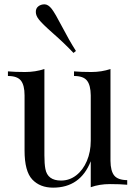

<svg xmlns="http://www.w3.org/2000/svg" viewBox="-20 -840 621 874"><path d="M393.1 -106Q345.7 14.2 221.7 14.2Q162.1 14.2 127 -22.9Q91.8 -60.1 91.8 -154.8V-405.8Q91.8 -452.1 75.2 -473.1Q58.6 -494.1 16.1 -494.1V-515.1Q47.4 -512.2 94.2 -512.2Q141.1 -512.2 182.1 -525.9V-132.8Q182.1 -94.7 186.5 -71.3Q196.3 -18.1 257.8 -18.1Q296.4 -18.1 327.1 -42Q357.9 -65.9 375.5 -107.4Q393.1 -148.9 393.1 -199.2V-405.8Q392.6 -452.1 376 -473.1Q359.4 -494.1 316.9 -494.1V-515.1Q348.6 -512.2 395.5 -512.2Q442.4 -512.2 482.9 -525.9V-107.9Q483.4 -61.5 500 -41Q516.6 -20.5 559.1 -20V1Q528.3 -2 480.5 -2Q432.6 -2 393.1 12.2ZM143.1 -785.2Q142.6 -801.8 154.3 -811Q166 -820.3 182.6 -820.3Q199.2 -820.3 215.3 -799.8Q231 -779.3 262.7 -718.3Q294.4 -657.2 325.7 -607.9L314.5 -599.1Q272.9 -643.1 222.2 -687.5Q171.4 -732.4 157.2 -751Q143.1 -768.6 143.1 -785.2Z"/></svg>

Font: PlayfairDisplay-Regular
Style: Regular
Weight: 400
Designer: Claus Eggers Sørensen
Foundry: Claus Eggers Sørensen
Version: Version 1.002;PS 001.002;hotconv 1.0.70;makeotf.lib2.5.58329